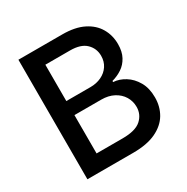

<svg xmlns="http://www.w3.org/2000/svg" viewBox="-166 -870 985 1012"><g transform="rotate(-30 327.0 -364.0)"><path d="M79.6 0V-727.5H346.7Q423.8 -727.5 474.6 -702.1Q525.4 -676.8 550.5 -633.5Q575.7 -590.3 575.7 -536.6Q575.7 -491.2 558.8 -460Q542 -428.7 514.2 -410.2Q486.3 -391.6 453.1 -382.8V-376Q489.3 -374 523.9 -352.5Q558.6 -331.1 581.3 -291.7Q604 -252.4 604 -195.8Q604 -140.1 577.9 -95.9Q551.8 -51.8 497.6 -25.9Q443.4 0 358.4 0ZM189.5 -93.8H347.7Q426.8 -93.8 460.9 -124.5Q495.1 -155.3 495.1 -201.2Q495.1 -235.8 477.8 -264.4Q460.4 -293 428.2 -310.1Q396 -327.1 352.5 -327.1H189.5ZM189.5 -412.6H336.9Q373.5 -412.6 403.3 -426.8Q433.1 -440.9 450.4 -467Q467.8 -493.2 467.8 -527.8Q467.8 -572.8 436.3 -603.3Q404.8 -633.8 339.8 -633.8H189.5Z"/></g></svg>

Font: Inter V
Style: Weight 500 Optical size 14.0
Weight: 500
Designer: Rasmus Andersson
Foundry: rsms
Version: Version 4.000;git-4fc901f